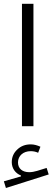

<svg xmlns="http://www.w3.org/2000/svg" viewBox="-20 -654 286 995"><path d="M189.5 106.4C173.3 99.1 156.7 94.2 139.6 94.2C111.3 94.2 87.9 103 69.3 121.1C50.3 138.7 41 160.6 41 186.5C41 218.3 59.6 244.1 88.4 255.4V260.3L0 285.6L10.7 320.3L232.4 250L221.7 216.3L172.9 231.4C158.2 235.8 144.5 238.3 131.3 238.3C96.2 238.3 73.2 219.7 73.2 188C73.2 153.3 100.6 129.4 139.2 129.4C153.3 129.4 166 132.3 177.7 137.7ZM153.3 -634.3H93.8V0H153.3Z"/></svg>

Font: Estedad Light
Style: Regular
Weight: 300
Designer: Amin Abedi
Version: Version 7.3